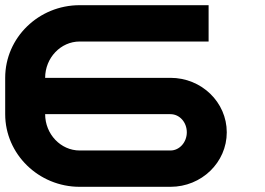

<svg xmlns="http://www.w3.org/2000/svg" viewBox="-20 -720 1020 740"><path d="M287 0C129 0 0 -126 0 -280V-420C0 -575 129 -700 287 -700H784V-560H287C214 -560 154 -497 154 -420H637C757 -420 854 -326 854 -210C854 -94 757 0 637 0ZM154 -280C154 -203 214 -140 287 -140H637C672 -140 700 -172 700 -210C700 -249 672 -280 637 -280Z"/></svg>

Font: Generic Techno
Style: Regular
Weight: 400
Designer: NC Empire
Foundry: NC Empire
Version: Version 1.000;hotconv 1.0.109;makeotfexe 2.5.65596